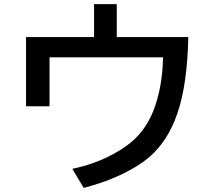

<svg xmlns="http://www.w3.org/2000/svg" viewBox="-20 -854 1040 929"><path d="M435.1 -834H544.9V-674.8H891.1Q886.2 -444.3 838.4 -305.7Q785.2 -148.9 668 -67.4Q556.6 10.3 384.8 55.2L330.1 -37.1Q478.5 -68.4 589.4 -146.5Q677.7 -208.5 720.2 -313.5Q765.6 -425.3 769 -576.7H219.7V-339.8H106V-674.8H435.1Z"/></svg>

Font: BIZ UDGothic
Style: Bold
Weight: 700
Monospace: yes
Designer: TypeBank Co., Ltd.
Foundry: Morisawa Inc.
Version: Version 1.05